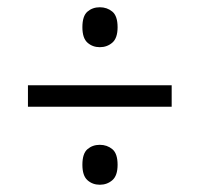

<svg xmlns="http://www.w3.org/2000/svg" viewBox="-20 -622 550 529"><path d="M255 -492Q235 -492 221 -504.5Q207 -517 207 -547Q207 -578 221 -590Q235 -602 255 -602Q275 -602 289.5 -590Q304 -578 304 -547Q304 -517 289.5 -504.5Q275 -492 255 -492ZM57 -328V-387H453V-328ZM255 -113Q235 -113 221 -125.5Q207 -138 207 -168Q207 -199 221 -211Q235 -223 255 -223Q275 -223 289.5 -211Q304 -199 304 -168Q304 -138 289.5 -125.5Q275 -113 255 -113Z"/></svg>

Font: Noto Serif Myanmar SemCond
Style: Regular
Weight: 400
Width: 4
Designer: Ben Mitchell and the Monotype Design Team
Foundry: Monotype Imaging Inc.
Version: Version 2.106; ttfautohint (v1.8.4.7-5d5b)